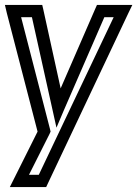

<svg xmlns="http://www.w3.org/2000/svg" viewBox="-24 -529 559 782"><path d="M480 -509H389H371L363 -491L223 -169L152 -492L148 -509H130H32H-4L4 -475L129 7L33 199L16 233H52H146H164L172 216L499 -476L515 -509H480ZM439 -459 134 183H94L178 16L182 7L180 -2L62 -459H106L190 -81L206 -9L237 -82L401 -459H439Z"/></svg>

Font: Gamestation Display Outline
Style: Italic
Weight: 400
Designer: Jonas Hecksher
Foundry: Jonas Hecksher, Playtypeª, e-types AS
Version: Version 1.003